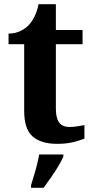

<svg xmlns="http://www.w3.org/2000/svg" viewBox="-20 -680 445 921"><path d="M254 10Q177 10 136.5 -25.5Q96 -61 96 -148V-468H21V-519Q53 -519 78.5 -531.5Q104 -544 119 -561Q134 -577 146 -601.5Q158 -626 165 -660H248V-536H376V-468H248V-158Q248 -114 263.5 -92.5Q279 -71 314 -71Q333 -71 351 -74Q369 -77 385 -80V-15Q369 -8 334.5 1Q300 10 254 10ZM129 208Q135 188 143 162Q151 136 157.5 109.5Q164 83 168 61H284V71Q275 92 259 118.5Q243 145 224 172Q205 199 189 221H129Z"/></svg>

Font: Noto Serif Khmer
Style: Bold
Weight: 700
Version: Version 2.003